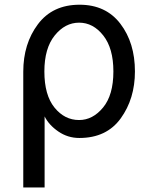

<svg xmlns="http://www.w3.org/2000/svg" viewBox="-20 -576 641 826"><path d="M320.3 -59.6Q378.9 -59.6 423.3 -113.3Q467.8 -167 467.8 -268.6Q467.8 -368.2 424.3 -423.3Q380.9 -478.5 320.3 -478.5Q259.8 -478.5 215.3 -423.3Q170.9 -368.2 170.9 -268.6Q170.9 -167 214.4 -113.3Q257.8 -59.6 320.3 -59.6ZM80.1 230.5V-267.6Q80.1 -387.7 143.1 -471.7Q206.1 -555.7 322.3 -555.7Q435.5 -555.7 498 -473.6Q560.5 -391.6 560.5 -268.6Q560.5 -151.4 499.5 -66.9Q438.5 17.6 321.3 17.6Q271.5 17.6 231 -10.3Q190.4 -38.1 171.9 -75.2V230.5Z"/></svg>

Font: Gothic A1 Medium
Style: Regular
Weight: 500
Designer: HanYang I&C Co.,Ltd.
Foundry: HanYang I&C Co.,Ltd.
Version: Version 2.50